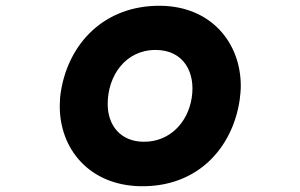

<svg xmlns="http://www.w3.org/2000/svg" viewBox="-20 -566 1040 665"><path d="M810 -219C812 -236 814 -252 814 -268C814 -419 710 -545 534 -546C341 -547 218 -416 191 -250C188 -232 187 -215 187 -198C187 -50 289 75 465 79C664 83 785 -53 810 -219ZM644 -227C630 -139 566 -75 479 -75C398 -75 353 -131 353 -206C353 -303 414 -393 519 -393C616 -393 658 -315 644 -227Z"/></svg>

Font: LINE Seed JP_OTF ExtraBold
Style: Regular
Weight: 800
Designer: LY Corporation & Fontrix & Fontworks
Version: Version 1.013